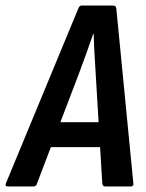

<svg xmlns="http://www.w3.org/2000/svg" viewBox="-49 -675 530 695"><path d="M-20 0Q-32 0 -27.6 -11.4L234.2 -643.6Q238 -655 247 -655H360.2Q371.1 -655 372.1 -643.6L433.7 -11.4Q435.7 0 423.4 0H332.5Q322 0 321.2 -11.4L297.2 -410.9Q295 -445.9 293 -481.4Q291 -516.9 290.2 -551.9H288.2Q276.4 -516.9 263.5 -481.7Q250.6 -446.5 237.4 -410.5L85.2 -11.4Q82.2 0 72.2 0ZM117.5 -142.4 149.6 -232.7H323.5L328.7 -142.4Z"/></svg>

Font: Sofia Sans Condensed
Style: Italic
Weight: 400
Italic angle: -9°
Designer: Botio Nikoltchev, Ani Petrova
Foundry: lettersoup
Version: Version 4.101